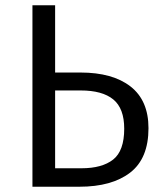

<svg xmlns="http://www.w3.org/2000/svg" viewBox="-20 -708 611 728"><path d="M189 -70H289Q367 -70 409 -103Q451 -136 451 -220Q451 -297 409.5 -331Q368 -365 286 -365H189ZM189 -433H285Q407 -433 475 -380Q543 -327 543 -222Q543 -107 473.5 -53.5Q404 0 281 0H103V-688H189Z"/></svg>

Font: FiraSans
Style: Regular
Weight: 350
Designer: Carrois Corporate & Edenspiekermann AG
Foundry: Carrois Corporate GbR & Edenspiekermann AG
Version: Version 3.106;PS 003.106;hotconv 1.0.70;makeotf.lib2.5.58329